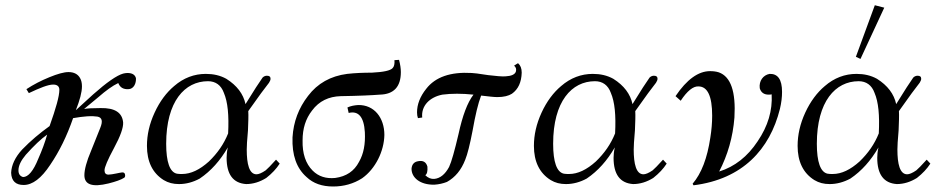

<svg xmlns="http://www.w3.org/2000/svg" viewBox="-20 -687 3523 719"><path d="M489.1 -394.3C485.7 -406.9 475.4 -413.7 457.1 -413.7C451.4 -413.7 446.9 -412.6 441.1 -411.4C417.1 -404.6 379.4 -378.3 329.1 -333.7L264 -274.3C278.9 -312 286.9 -341.7 286.9 -363.4C286.9 -376 284.6 -386.3 280 -394.3C272 -409.1 257.1 -417.1 236.6 -417.1C219.4 -417.1 195.4 -410.3 164.6 -397.7C133.7 -385.1 105.1 -370.3 78.9 -353.1L88 -338.3C129.1 -357.7 160 -370.3 179.4 -370.3C194.3 -370.3 202.3 -363.4 202.3 -350.9C202.3 -326.9 189.7 -282.3 165.7 -214.9C129.1 -188.6 94.9 -160 62.9 -126.9C36.6 -98.3 22.9 -68.6 21.7 -40C22.9 -9.1 38.9 5.7 68.6 5.7C101.7 5.7 134.9 -19.4 168 -69.7C202.3 -120 230.9 -178.3 253.7 -244.6C273.1 -248 290.3 -250.3 306.3 -251.4C324.6 -252.6 337.1 -251.4 345.1 -250.3C362.3 -246.9 365.7 -233.1 355.4 -208L321.1 -122.3C304 -82.3 296 -51.4 296 -30.9C296 4.6 325.7 14.9 386.3 0C413.7 -6.9 433.1 -13.7 445.7 -21.7C449.1 -25.1 449.1 -29.7 448 -34.3C446.9 -40 442.3 -42.3 435.4 -41.1C430.9 -41.1 400 -33.1 386.3 -33.1C376 -33.1 371.4 -38.9 371.4 -49.1C371.4 -60.6 382.9 -88 406.9 -132.6C430.9 -177.1 442.3 -209.1 441.1 -228.6C437.7 -265.1 410.3 -283.4 356.6 -282.3C326.9 -282.3 306.3 -281.1 294.9 -278.9L348.6 -323.4C376 -347.4 401.1 -365.7 422.9 -376C429.7 -358.9 442.3 -352 461.7 -353.1C481.1 -354.3 490.3 -374.9 489.1 -394.3ZM156.6 -182.9C148.6 -154.3 137.1 -123.4 123.4 -92.6C105.1 -46.9 85.7 -24 66.3 -24C54.9 -27.4 49.1 -35.4 49.1 -49.1C49.1 -66.3 58.3 -85.7 76.6 -107.4C107.4 -141.7 133.7 -166.9 156.6 -182.9Z M1013.7 -89.1C994.3 -67.4 980.6 -53.7 974.9 -49.1C960 -38.9 948.6 -34.3 940.6 -34.3C913.1 -34.3 904 -73.1 904 -126.9C904 -138.3 905.1 -162.3 908.6 -198.9C909.7 -229.7 910.9 -253.7 909.7 -270.9C947.4 -324.6 973.7 -360 987.4 -377.1C990.9 -382.9 993.1 -387.4 993.1 -392C993.1 -400 988.6 -403.4 979.4 -403.4C973.7 -403.4 968 -401.1 963.4 -396.6C952 -380.6 930.3 -347.4 899.4 -297.1C891.4 -334.9 867.4 -366.9 827.4 -392C804.6 -404.6 779.4 -410.3 750.9 -410.3C707.4 -410.3 667.4 -395.4 632 -364.6C603.4 -340.6 578.3 -307.4 558.9 -265.1C539.4 -222.9 530.3 -181.7 530.3 -140.6C530.3 -82.3 550.9 -38.9 593.1 -12.6C610.3 -2.3 628.6 2.3 650.3 2.3C676.6 2.3 702.9 -4.6 728 -18.3C770.3 -46.9 804.6 -85.7 833.1 -134.9C829.7 -120 828.6 -107.4 828.6 -96C828.6 -34.3 852.6 -1.1 901.7 2.3C928 2.3 953.1 -5.7 977.1 -20.6C998.9 -37.7 1014.9 -54.9 1027.4 -74.3ZM834.3 -187.4C818.3 -147.4 794.3 -113.1 762.3 -82.3C728 -51.4 694.9 -35.4 661.7 -35.4C654.9 -35.4 648 -35.4 642.3 -36.6C616 -42.3 602.3 -80 602.3 -148.6C602.3 -307.4 672 -382.9 758.9 -382.9C787.4 -382.9 808 -368 818.3 -339.4C833.1 -305.1 837.7 -254.9 834.3 -187.4Z M1457.1 -461.7C1458.3 -448 1456 -437.7 1450.3 -432C1442.3 -422.9 1417.1 -417.1 1372.6 -414.9C1341.7 -414.9 1310.9 -413.7 1280 -410.3C1218.3 -402.3 1169.1 -374.9 1133.7 -328C1098.3 -282.3 1078.9 -230.9 1075.4 -172.6C1073.1 -106.3 1090.3 -57.1 1128 -24C1153.1 0 1186.3 11.4 1227.4 11.4C1267.4 11.4 1304 1.1 1336 -19.4C1386.3 -54.9 1418.3 -121.1 1419.4 -181.7C1419.4 -245.7 1381.7 -294.9 1321.1 -293.7C1306.3 -292.6 1293.7 -290.3 1281.1 -284.6L1285.7 -264C1322.3 -273.1 1342.9 -249.1 1346.3 -192C1348.6 -147.4 1341.7 -110.9 1324.6 -81.1C1306.3 -45.7 1276.6 -26.3 1235.4 -20.6C1201.1 -17.1 1172.6 -26.3 1150.9 -48C1124.6 -74.3 1112 -112 1113.1 -161.1C1113.1 -205.7 1124.6 -242.3 1148.6 -273.1C1174.9 -308.6 1211.4 -325.7 1256 -326.9C1324.6 -328 1373.7 -330.3 1402.3 -332.6C1454.9 -333.7 1481.1 -362.3 1481.1 -417.1C1481.1 -429.7 1478.9 -445.7 1474.3 -462.9Z M1933.7 -414.9C1933.7 -430.9 1929.1 -442.3 1920 -450.3C1918.9 -450.3 1914.3 -446.9 1905.1 -441.1C1912 -435.4 1914.3 -428.6 1912 -419.4C1908.6 -408 1894.9 -402.3 1873.1 -401.1C1859.4 -400 1837.7 -402.3 1808 -405.7C1772.6 -411.4 1752 -413.7 1746.3 -413.7C1667.4 -418.3 1610.3 -398.9 1576 -354.3C1553.1 -325.7 1541.7 -296 1541.7 -266.3C1541.7 -258.3 1542.9 -250.3 1545.1 -244.6L1561.1 -246.9C1556.6 -291.4 1589.7 -323.4 1636.6 -332.6C1670.9 -337.1 1709.7 -337.1 1753.1 -332.6C1730.3 -302.9 1712 -253.7 1697.1 -185.1C1682.3 -122.3 1670.9 -81.1 1661.7 -61.7C1646.9 -34.3 1628.6 -19.4 1606.9 -17.1C1594.3 -16 1582.9 -20.6 1572.6 -30.9C1579.4 -35.4 1581.7 -45.7 1580.6 -62.9C1576 -80 1564.6 -86.9 1546.3 -83.4C1531.4 -81.1 1522.3 -72 1521.1 -54.9C1521.1 -21.7 1553.1 5.7 1606.9 4.6C1624 3.4 1638.9 0 1653.7 -5.7C1684.6 -22.9 1707.4 -50.3 1722.3 -89.1C1730.3 -108.6 1739.4 -144 1749.7 -197.7C1760 -256 1770.3 -299.4 1781.7 -329.1C1810.3 -325.7 1830.9 -323.4 1842.3 -323.4C1866.3 -323.4 1884.6 -328 1897.1 -336C1921.1 -353.1 1932.6 -379.4 1933.7 -414.9Z M2462.9 -89.1C2443.4 -67.4 2429.7 -53.7 2424 -49.1C2409.1 -38.9 2397.7 -34.3 2389.7 -34.3C2362.3 -34.3 2353.1 -73.1 2353.1 -126.9C2353.1 -138.3 2354.3 -162.3 2357.7 -198.9C2358.9 -229.7 2360 -253.7 2358.9 -270.9C2396.6 -324.6 2422.9 -360 2436.6 -377.1C2440 -382.9 2442.3 -387.4 2442.3 -392C2442.3 -400 2437.7 -403.4 2428.6 -403.4C2422.9 -403.4 2417.1 -401.1 2412.6 -396.6C2401.1 -380.6 2379.4 -347.4 2348.6 -297.1C2340.6 -334.9 2316.6 -366.9 2276.6 -392C2253.7 -404.6 2228.6 -410.3 2200 -410.3C2156.6 -410.3 2116.6 -395.4 2081.1 -364.6C2052.6 -340.6 2027.4 -307.4 2008 -265.1C1988.6 -222.9 1979.4 -181.7 1979.4 -140.6C1979.4 -82.3 2000 -38.9 2042.3 -12.6C2059.4 -2.3 2077.7 2.3 2099.4 2.3C2125.7 2.3 2152 -4.6 2177.1 -18.3C2219.4 -46.9 2253.7 -85.7 2282.3 -134.9C2278.9 -120 2277.7 -107.4 2277.7 -96C2277.7 -34.3 2301.7 -1.1 2350.9 2.3C2377.1 2.3 2402.3 -5.7 2426.3 -20.6C2448 -37.7 2464 -54.9 2476.6 -74.3ZM2283.4 -187.4C2267.4 -147.4 2243.4 -113.1 2211.4 -82.3C2177.1 -51.4 2144 -35.4 2110.9 -35.4C2104 -35.4 2097.1 -35.4 2091.4 -36.6C2065.1 -42.3 2051.4 -80 2051.4 -148.6C2051.4 -307.4 2121.1 -382.9 2208 -382.9C2236.6 -382.9 2257.1 -368 2267.4 -339.4C2282.3 -305.1 2286.9 -254.9 2283.4 -187.4Z M2900.6 -278.9C2906.3 -302.9 2908.6 -323.4 2908.6 -342.9C2908.6 -389.7 2892.6 -411.4 2861.7 -410.3C2837.7 -405.7 2821.7 -384 2825.1 -356.6C2829.7 -340.6 2841.1 -332.6 2858.3 -332.6C2861.7 -332.6 2866.3 -332.6 2869.7 -333.7C2873.1 -273.1 2856 -214.9 2817.1 -157.7C2779.4 -100.6 2731.4 -62.9 2673.1 -44.6C2705.1 -106.3 2724.6 -173.7 2730.3 -246.9C2736 -344 2716.6 -400 2672 -416C2661.7 -419.4 2650.3 -420.6 2638.9 -420.6C2595.4 -420.6 2552 -389.7 2509.7 -326.9L2529.1 -309.7C2553.1 -346.3 2576 -364.6 2595.4 -363.4C2629.7 -363.4 2646.9 -326.9 2646.9 -253.7C2646.9 -227.4 2644.6 -200 2640 -171.4C2628.6 -94.9 2606.9 -37.7 2573.7 1.1L2577.1 6.9C2761.1 -16 2862.9 -128 2900.6 -278.9Z M3450.3 -89.1C3430.9 -67.4 3417.1 -53.7 3411.4 -49.1C3396.6 -38.9 3385.1 -34.3 3377.1 -34.3C3349.7 -34.3 3340.6 -73.1 3340.6 -126.9C3340.6 -138.3 3341.7 -162.3 3345.1 -198.9C3346.3 -229.7 3347.4 -253.7 3346.3 -270.9C3384 -324.6 3410.3 -360 3424 -377.1C3427.4 -382.9 3429.7 -387.4 3429.7 -392C3429.7 -400 3425.1 -403.4 3416 -403.4C3410.3 -403.4 3404.6 -401.1 3400 -396.6C3388.6 -380.6 3366.9 -347.4 3336 -297.1C3328 -334.9 3304 -366.9 3264 -392C3241.1 -404.6 3216 -410.3 3187.4 -410.3C3144 -410.3 3104 -395.4 3068.6 -364.6C3040 -340.6 3014.9 -307.4 2995.4 -265.1C2976 -222.9 2966.9 -181.7 2966.9 -140.6C2966.9 -82.3 2987.4 -38.9 3029.7 -12.6C3046.9 -2.3 3065.1 2.3 3086.9 2.3C3113.1 2.3 3139.4 -4.6 3164.6 -18.3C3206.9 -46.9 3241.1 -85.7 3269.7 -134.9C3266.3 -120 3265.1 -107.4 3265.1 -96C3265.1 -34.3 3289.1 -1.1 3338.3 2.3C3364.6 2.3 3389.7 -5.7 3413.7 -20.6C3435.4 -37.7 3451.4 -54.9 3464 -74.3ZM3270.9 -187.4C3254.9 -147.4 3230.9 -113.1 3198.9 -82.3C3164.6 -51.4 3131.4 -35.4 3098.3 -35.4C3091.4 -35.4 3084.6 -35.4 3078.9 -36.6C3052.6 -42.3 3038.9 -80 3038.9 -148.6C3038.9 -307.4 3108.6 -382.9 3195.4 -382.9C3224 -382.9 3244.6 -368 3254.9 -339.4C3269.7 -305.1 3274.3 -254.9 3270.9 -187.4ZM3256 -667.4 3185.1 -474.3 3202.3 -466.3 3291.4 -658.3Z"/></svg>

Font: GFS Goschen
Style: Italic
Weight: 400
Designer: George D. Matthiopoulos
Foundry: George D. Matthiopoulos
Version: Fontographer 4.7 9/28/09 FG4M≠0000002248